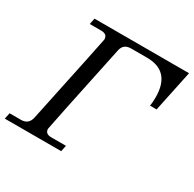

<svg xmlns="http://www.w3.org/2000/svg" viewBox="-183 -901 1081 1070"><g transform="rotate(30 357.5 -366.0)"><path d="M338.4 0H-24.4L-16.1 -39.1H57.1Q106 -39.1 116.2 -87.9Q235.8 -653.8 235.8 -659.2Q235.8 -693.4 195.3 -693.4H122.1L129.9 -732.4H738.3L682.6 -467.3H640.6Q644.5 -494.6 644.5 -522.5Q644.5 -690.4 492.2 -690.4H389.6Q340.8 -690.4 331.5 -644.5Q212.4 -80.1 212.4 -71.8Q212.4 -39.1 252.4 -39.1H346.7Z"/></g></svg>

Font: Munson
Style: Italic
Weight: 400
Italic angle: -12°
Designer: Paul James MIller
Foundry: High-Logic / Made with FontCreator
Version: Version 2.10;May 5, 2019;FontCreator 11.5.0.2430 64-bit